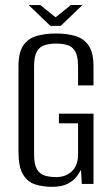

<svg xmlns="http://www.w3.org/2000/svg" viewBox="-20 -732 442 764"><path d="M186 11.4Q150 11.4 119.8 1.7Q89.6 -8 71.5 -38Q53.5 -68 53.5 -128.2V-467.3Q53.5 -523 72.6 -551Q91.8 -579.1 125.6 -588.9Q159.4 -598.7 203.1 -598.7Q246.9 -598.7 280.4 -588.6Q313.9 -578.4 333 -550.3Q352.1 -522.3 352.1 -467.3V-392.2H290.6V-468Q290.6 -507.8 279.5 -527.1Q268.3 -546.4 248.8 -552.5Q229.4 -558.5 203.1 -558.5Q177.9 -558.5 158 -552.5Q138 -546.4 126.8 -527.1Q115.6 -507.8 115.6 -468V-117.8Q115.6 -78.3 126.8 -58.9Q138 -39.4 158 -33.4Q177.9 -27.3 203.1 -27.3Q241.6 -27.3 266.1 -50.5Q290.6 -73.8 290.6 -117.8V-241.2H214.4V-279.7H352.1V0H305.4L302.4 -56.5Q298.8 -50.1 294.6 -43.3Q290.3 -36.6 286.7 -31.6Q272.6 -12.3 248.6 -0.4Q224.5 11.4 186 11.4ZM180.2 -629.2 94.2 -711.8H140.6L201.1 -663.1L262.3 -712.2H308.2L221.9 -629.2Z"/></svg>

Font: Alumni Sans SC Thin
Style: Regular
Weight: 100
Designer: Robert E. Leuschke
Foundry: Robert E. Leuschke
Version: Version 1.018